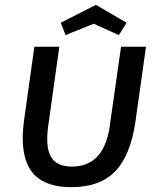

<svg xmlns="http://www.w3.org/2000/svg" viewBox="-20 -758 641 793"><path d="M74 -187Q74 -223 80 -266L122 -565H225L181 -251Q175 -214 175 -184Q175 -125 200 -97.5Q225 -70 277 -70Q347 -70 386.5 -116.5Q426 -163 436 -257L480 -565H583L540 -260Q520 -117 456.5 -51Q393 15 275 15Q173 15 123.5 -34.5Q74 -84 74 -187ZM251 -613 231 -664 376 -738 503 -664 471 -613 367 -660Z"/></svg>

Font: Neutral Grotesk
Style: Italic
Weight: 400
Italic angle: -8°
Designer: Nawras Khrais
Foundry: Nawras Khrais
Version: Version 1.000